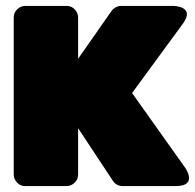

<svg xmlns="http://www.w3.org/2000/svg" viewBox="-20 -586 654 644"><path d="M242 -156 359 21C365 31 377 38 390 38H571C644 38 602 -22 602 -22L423 -274L593 -506C637 -565 563 -566 563 -566H385C374 -566 361 -559 354 -549L242 -389V-528C242 -544 228 -566 205 -566H63C47 -566 26 -551 26 -528V0C26 16 40 38 63 38H205C221 38 242 23 242 0Z"/></svg>

Font: Asimov Print
Style: E
Weight: 500
Designer: Google
Version: Version 2.000980; 2014